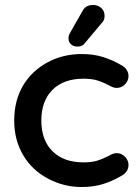

<svg xmlns="http://www.w3.org/2000/svg" viewBox="-20 -733 561 771"><path d="M255 -580Q255 -591 263 -604L312 -690Q324 -713 354 -713Q373 -713 386.5 -701Q400 -689 400 -669Q400 -651 388 -640L320 -559Q311 -546 291 -546Q275 -546 265 -555Q255 -564 255 -580ZM74 -392Q110 -450 171.5 -483Q233 -516 308 -516Q355 -516 394 -504Q433 -492 473 -468Q496 -452 496 -427Q496 -409 482 -394.5Q468 -380 449 -380Q436 -380 424 -387Q389 -405 367.5 -411Q346 -417 315 -417Q236 -417 191 -372.5Q146 -328 146 -249Q146 -170 191 -125.5Q236 -81 315 -81Q346 -81 367.5 -87Q389 -93 424 -111Q436 -118 449 -118Q468 -118 482 -103.5Q496 -89 496 -71Q496 -46 473 -30Q433 -6 394 6Q355 18 308 18Q237 18 174 -15Q109 -49 73 -110Q37 -171 37 -249Q37 -330 74 -392Z"/></svg>

Font: 寒蝉全圆体 Bold
Style: Regular
Weight: 700
Designer: Warren2060
      Designed by Motoya company      

      [Varela Round]
      Joe Prince(Latin component); Avraham Cornf
Foundry: ChillType
Version: Version 3.200